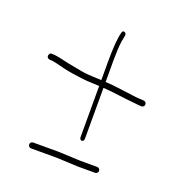

<svg xmlns="http://www.w3.org/2000/svg" viewBox="-104 -628 711 738"><g transform="rotate(20 251.5 -259.0)"><path d="M293.2 15H361.8C365.1 15 367.9 13.8 370.2 11.5C372.6 9.2 373.7 6.3 373.7 3C373.7 -0.3 372.6 -3.2 370.2 -5.5C367.9 -7.8 365.1 -9 361.8 -9H293.2L202.5 -13H98.4C95.1 -13 92.2 -11.8 89.9 -9.5C87.6 -7.2 86.4 -4.3 86.4 -1C86.4 2.3 87.6 5.2 89.9 7.5C92.2 9.8 95.1 11 98.4 11H202.5ZM283.1 -532.5C277.4 -534.8 273.8 -532 272.2 -524C265.8 -500.9 262.5 -460.6 262.5 -403V-328C253.5 -328.7 240 -329.3 222.1 -329.9C204.1 -330.4 184.2 -333 162.4 -337.5C148.9 -339.8 135.9 -342.2 124.9 -344.5C113.9 -346.8 103.6 -349.2 93.9 -351.5C84.2 -353.8 74.7 -355.7 65.4 -357L50.4 -358C47.1 -358.7 44.2 -357.8 41.9 -355.5C39.6 -353.2 38.2 -350.5 37.9 -347.5C37.1 -340.1 40.6 -335.6 48.4 -334L62.4 -333C71.1 -331.7 86.5 -328.1 108.8 -322.3C131 -316.6 162 -311.8 193.9 -308C205.1 -306.7 217 -305.8 229.5 -305.5C242 -305.2 253 -304.7 262.5 -304V-95C262.5 -91.7 263.4 -88.8 265.1 -86.5C266.9 -84.2 269 -83 271.5 -83C274 -83 276.1 -84.2 277.9 -86.5C279.6 -88.8 280.5 -91.7 280.5 -95V-303C298.7 -302.1 326.8 -298.6 375.2 -292.5C400.2 -289.6 417.8 -287.7 427.8 -287L441.8 -286C445.1 -286 447.9 -287.2 450.2 -289.5C452.6 -291.8 453.7 -294.7 453.7 -298C453.7 -301.3 452.6 -304.2 450.2 -306.5C447.9 -308.8 445.1 -310 441.8 -310L428.8 -311C420.1 -311 410.2 -311.8 399.2 -313.5C388.2 -315.2 369.4 -317.6 342.8 -320.8C320.5 -323.9 300.5 -326 280.5 -327V-418C280.5 -446 281.9 -471 284.6 -493L289.5 -518C291 -525.3 288.9 -530.2 283.1 -532.5Z"/></g></svg>

Font: Proton
Style: SeBdCnd
Weight: 500
Version: Version 1.017